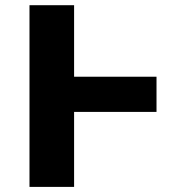

<svg xmlns="http://www.w3.org/2000/svg" viewBox="-20 -732 729 752"><path d="M593 -431.5V-293.7H270.2V0H95.5V-711.6H270.2V-431.5Z"/></svg>

Font: Inter UI Extra Bold
Style: Regular
Weight: 800
Designer: Rasmus Andersson
Foundry: rsms
Version: 3.2;8d6f07862